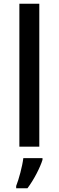

<svg xmlns="http://www.w3.org/2000/svg" viewBox="-20 -780 312 1021"><path d="M189 0V-760H83V0ZM206 70V61H104C99 104 80 174 66 209V221H126C161 175 194 109 206 70Z"/></svg>

Font: Noto Sans Gujarati Medium
Style: Regular
Weight: 500
Designer: Jelle Bosma - Monotype Design Team, Universal Thirst
Foundry: Monotype Imaging Inc.
Version: Version 2.106